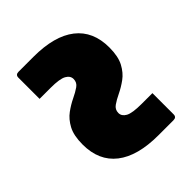

<svg xmlns="http://www.w3.org/2000/svg" viewBox="-55 -655 710 710"><g transform="rotate(45 300.0 -300.0)"><path d="M392 -138Q345 -138 317 -153Q289 -168 273 -190Q257 -212 246.5 -234Q236 -256 225.5 -271Q215 -286 197 -286Q180 -286 170 -268Q160 -250 160 -203V-145H49Q34 -145 34 -161V-239Q34 -348 78.5 -405Q123 -462 208 -462Q255 -462 283 -447Q311 -432 327 -410Q343 -388 353.5 -366Q364 -344 374.5 -329Q385 -314 403 -314Q420 -314 430 -332Q440 -350 440 -399V-455H551Q566 -455 566 -439V-361Q566 -252 521.5 -195Q477 -138 392 -138Z"/></g></svg>

Font: Recursive Mn Lnr St XBd
Style: Regular
Weight: 800
Monospace: yes
Version: Version 1.079;hotconv 1.0.112;makeotfexe 2.5.65598; ttfautoh